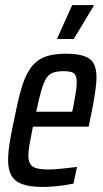

<svg xmlns="http://www.w3.org/2000/svg" viewBox="-20 -730 406 758"><path d="M148 8Q98 8 68 -3Q38 -14 25 -37Q12 -60 12 -98Q12 -127 18 -165.5Q24 -204 35 -254Q49 -326 63 -376Q77 -426 98 -457.5Q119 -489 152.5 -503.5Q186 -518 239 -518Q284 -518 311 -509Q338 -500 349.5 -479.5Q361 -459 361 -426Q361 -407 357.5 -380.5Q354 -354 348.5 -322.5Q343 -291 335 -255L330 -230H110Q102 -190 97 -162.5Q92 -135 92 -116Q92 -94 100 -82Q108 -70 125.5 -65.5Q143 -61 171 -61Q186 -61 206 -62.5Q226 -64 246.5 -66.5Q267 -69 284 -71L270 -5Q256 -2 235.5 1Q215 4 192.5 6Q170 8 148 8ZM123 -289H265L269 -307Q274 -334 278.5 -361Q283 -388 283 -405Q283 -424 277.5 -433.5Q272 -443 260.5 -446Q249 -449 231 -449Q207 -449 190.5 -443.5Q174 -438 163.5 -422Q153 -406 143.5 -374Q134 -342 123 -289ZM206 -576 207 -581 265 -710H350L349 -705L271 -576Z"/></svg>

Font: Saira ExtraCondensed Medium
Style: Italic
Weight: 500
Width: 2
Italic angle: -12°
Designer: Hector Gatti with collaboration of the Omnibus-Type team
Foundry: Omnibus-Type
Version: Version 1.101